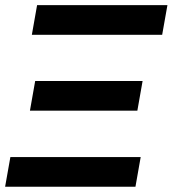

<svg xmlns="http://www.w3.org/2000/svg" viewBox="-21 -713 660 733"><path d="M-1.5 0 18.6 -113.3H516.1L496.1 0ZM100.6 -580.1 120.6 -693.4H618.2L598.1 -580.1ZM93.3 -290.5 113.3 -403.8H523.4L503.4 -290.5Z"/></svg>

Font: Cascadia Mono NF SemiBold
Style: Italic
Weight: 600
Italic angle: -10°
Monospace: yes
Designer: Aaron Bell
Foundry: Saja Typeworks
Version: Version 2404.023; ttfautohint (v1.8.4)